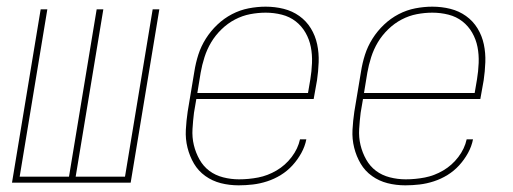

<svg xmlns="http://www.w3.org/2000/svg" viewBox="-20 -548 1540 576"><path d="M16 0 102 -520H122L39 -18H187L270 -520H290L207 -18H355L438 -520H458L372 0Z M696 8Q668 8 642.5 1.5Q617 -5 596 -20Q575 -35 562 -57Q549 -79 542.5 -105Q536 -131 537.5 -158.5Q539 -186 543 -213L563 -333Q567 -359 575 -384Q583 -409 597.5 -432Q612 -455 632 -474Q652 -493 676 -505.5Q700 -518 726 -523Q752 -528 777 -528Q805 -528 831 -521.5Q857 -515 878 -500Q899 -485 912.5 -463Q926 -441 931.5 -415Q937 -389 936 -361.5Q935 -334 931 -307L921 -251H569L562 -210Q559 -186 557.5 -161Q556 -136 561.5 -113Q567 -90 578.5 -69.5Q590 -49 608 -35.5Q626 -22 649.5 -16Q673 -10 697 -10Q726 -10 754.5 -15.5Q783 -21 809.5 -36.5Q836 -52 855 -77Q874 -102 880 -130H899Q895 -109 884 -89Q873 -69 857.5 -52Q842 -35 822.5 -23Q803 -11 781.5 -4Q760 3 738.5 5.5Q717 8 696 8ZM572 -269H904L911 -310Q915 -334 916 -359Q917 -384 912.5 -407Q908 -430 896.5 -450Q885 -470 867 -484Q849 -498 825.5 -504Q802 -510 777 -510Q754 -510 730.5 -505.5Q707 -501 685 -489.5Q663 -478 644.5 -460Q626 -442 613.5 -421Q601 -400 593.5 -376.5Q586 -353 582 -330Z M1196 8Q1168 8 1142.5 1.5Q1117 -5 1096 -20Q1075 -35 1062 -57Q1049 -79 1042.5 -105Q1036 -131 1037.5 -158.5Q1039 -186 1043 -213L1063 -333Q1067 -359 1075 -384Q1083 -409 1097.5 -432Q1112 -455 1132 -474Q1152 -493 1176 -505.5Q1200 -518 1226 -523Q1252 -528 1277 -528Q1305 -528 1331 -521.5Q1357 -515 1378 -500Q1399 -485 1412.5 -463Q1426 -441 1431.5 -415Q1437 -389 1436 -361.5Q1435 -334 1431 -307L1421 -251H1069L1062 -210Q1059 -186 1057.5 -161Q1056 -136 1061.5 -113Q1067 -90 1078.5 -69.5Q1090 -49 1108 -35.5Q1126 -22 1149.5 -16Q1173 -10 1197 -10Q1226 -10 1254.5 -15.5Q1283 -21 1309.5 -36.5Q1336 -52 1355 -77Q1374 -102 1380 -130H1399Q1395 -109 1384 -89Q1373 -69 1357.5 -52Q1342 -35 1322.5 -23Q1303 -11 1281.5 -4Q1260 3 1238.5 5.5Q1217 8 1196 8ZM1072 -269H1404L1411 -310Q1415 -334 1416 -359Q1417 -384 1412.5 -407Q1408 -430 1396.5 -450Q1385 -470 1367 -484Q1349 -498 1325.5 -504Q1302 -510 1277 -510Q1254 -510 1230.5 -505.5Q1207 -501 1185 -489.5Q1163 -478 1144.5 -460Q1126 -442 1113.5 -421Q1101 -400 1093.5 -376.5Q1086 -353 1082 -330Z"/></svg>

Font: Iosevka Term Curly Th Obl
Style: Regular
Weight: 100
Italic angle: -9°
Designer: Belleve Invis
Foundry: Belleve Invis
Version: Version 32.3.0